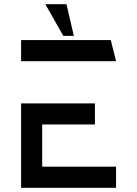

<svg xmlns="http://www.w3.org/2000/svg" viewBox="-20 -890 650 910"><path d="M430 -400V-300H180V-100H530V0H80V-400ZM80 -700H505L530 -600H80ZM330 -720H280L195 -870H295Z"/></svg>

Font: Skate blade
Style: Regular
Weight: 400
Italic angle: -7°
Designer: Valerio Brotto (Silverblur_type)
Version: Version 2.001